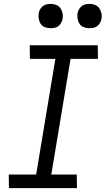

<svg xmlns="http://www.w3.org/2000/svg" viewBox="-20 -968 544 988"><path d="M26 0 25 -70H166L265 -665H134L133 -735H483L484 -665H343L244 -70H375L376 0ZM440 -823Q425 -823 411.5 -828Q398 -833 390 -844.5Q382 -856 379.5 -870.5Q377 -885 379 -900Q381 -910 386.5 -920Q392 -930 400.5 -936.5Q409 -943 419.5 -945.5Q430 -948 441 -948Q456 -948 469.5 -942.5Q483 -937 491 -925.5Q499 -914 502 -899.5Q505 -885 502 -870Q500 -860 494.5 -850Q489 -840 480.5 -833.5Q472 -827 461.5 -825Q451 -823 440 -823ZM240 -823Q225 -823 211.5 -828Q198 -833 190 -844.5Q182 -856 179.5 -870.5Q177 -885 179 -900Q181 -910 186.5 -920Q192 -930 200.5 -936.5Q209 -943 219.5 -945.5Q230 -948 241 -948Q256 -948 269.5 -942.5Q283 -937 291 -925.5Q299 -914 302 -899.5Q305 -885 302 -870Q300 -860 294.5 -850Q289 -840 280.5 -833.5Q272 -827 261.5 -825Q251 -823 240 -823Z"/></svg>

Font: Iosevka SS18
Style: Italic
Weight: 400
Italic angle: -9°
Monospace: yes
Designer: Belleve Invis
Foundry: Belleve Invis
Version: Version 25.1.1; ttfautohint (v1.8.4)